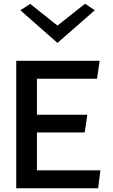

<svg xmlns="http://www.w3.org/2000/svg" viewBox="-20 -1019 608 1029"><path d="M89 -964 288 -789 488 -964 436 -999 288 -882 142 -998ZM178 -404V-597H500L514 -693H67V-10H506L518 -106H178V-309H434L448 -404Z"/></svg>

Font: Bluebird
Style: LiExt
Weight: 300
Designer: Jasper
Foundry: Cannot Into Space Fonts
Version: Version 0.98